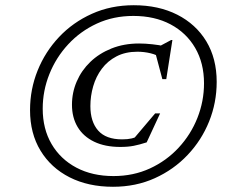

<svg xmlns="http://www.w3.org/2000/svg" viewBox="-20 -705 872 735"><path d="M447.5 -171.5Q469 -171.5 483.8 -175Q498.5 -178.5 524.5 -190.5L488.5 -170L574 -271H593L541.5 -160Q513.5 -151 491.8 -146.8Q470 -142.5 440.5 -142.5Q382 -142.5 340.5 -162.5Q299 -182.5 277.2 -218.8Q255.5 -255 255.5 -304Q255.5 -351 273.8 -393.2Q292 -435.5 325.8 -468Q359.5 -500.5 407 -519.5Q454.5 -538.5 512.5 -538.5Q535.5 -538.5 563.2 -535.5Q591 -532.5 609.5 -528L585 -525L635.5 -552H640L616.5 -402H601.5L574.5 -503.5L596.5 -483.5Q581 -495 556.5 -501Q532 -507 506 -507Q460 -507 426 -489.2Q392 -471.5 369.8 -441.8Q347.5 -412 336.8 -374.8Q326 -337.5 326 -299Q326 -239 355.8 -205.2Q385.5 -171.5 447.5 -171.5ZM414.5 -31Q490.5 -31 554 -60.2Q617.5 -89.5 664 -139.8Q710.5 -190 735.8 -253.8Q761 -317.5 761 -386Q761 -463.5 727.2 -521.5Q693.5 -579.5 632.8 -611.8Q572 -644 490.5 -644Q414.5 -644 351 -614.8Q287.5 -585.5 241 -535.2Q194.5 -485 169 -421.2Q143.5 -357.5 143.5 -289Q143.5 -211.5 177.5 -153.5Q211.5 -95.5 272.5 -63.2Q333.5 -31 414.5 -31ZM492 -685Q587 -685 658.5 -648.8Q730 -612.5 769.8 -546.8Q809.5 -481 809.5 -391.5Q809.5 -312 780.5 -240Q751.5 -168 698.2 -111.8Q645 -55.5 572.5 -22.8Q500 10 412.5 10Q318 10 246.5 -26.2Q175 -62.5 135 -128.5Q95 -194.5 95 -283.5Q95 -363 124 -435Q153 -507 206 -563.2Q259 -619.5 331.8 -652.2Q404.5 -685 492 -685Z"/></svg>

Font: Newsreader 24pt
Style: Italic
Weight: 400
Italic angle: -17°
Designer: Hugues Gentile
Foundry: Production Type
Version: Version 1.003